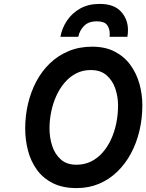

<svg xmlns="http://www.w3.org/2000/svg" viewBox="-20 -951 749 983"><path d="M372.2 12Q300.6 12 250.2 -13.4Q199.9 -38.9 168.8 -82Q137.6 -125.2 123.3 -180.1Q109 -234.9 109 -293.4Q109 -358 123.4 -419.4Q137.8 -480.9 165.9 -534Q194.1 -587 235.6 -626.9Q277.2 -666.8 331.4 -689.4Q385.6 -712 451.8 -712Q518.5 -712 567.1 -687Q615.8 -661.9 647.1 -619.1Q678.5 -576.4 693.6 -522.8Q708.8 -469.1 708.8 -411.6Q708.8 -344.5 694 -281.9Q679.2 -219.3 650.8 -166Q622.3 -112.7 581.1 -72.7Q540 -32.6 487.5 -10.3Q435 12 372.2 12ZM371.6 -107.6Q411.4 -107.6 444.6 -123.5Q477.8 -139.4 503.6 -168.1Q529.5 -196.8 547.6 -235.2Q565.7 -273.6 575 -318.4Q584.4 -363.2 584.4 -411.6Q584.4 -455.3 570.5 -496.9Q556.7 -538.4 526 -565.4Q495.3 -592.4 444.4 -592.4Q403.8 -592.4 370.6 -575.5Q337.4 -558.6 311.8 -528.9Q286.1 -499.2 268.7 -461Q251.3 -422.9 242.4 -379.8Q233.4 -336.7 233.4 -293.4Q233.4 -247.6 246.9 -205.1Q260.5 -162.5 290.8 -135.1Q321 -107.6 371.6 -107.6ZM289.4 -762.6Q297.4 -807.4 323.2 -845.8Q349 -884.1 390.9 -907.5Q432.9 -931 489.8 -931Q563.6 -931 599.4 -891.7Q635.2 -852.4 635.2 -797.4Q635.2 -789.3 634.5 -780.5Q633.7 -771.6 632.2 -762.6H541Q541.4 -766.2 541.6 -770.3Q541.8 -774.4 541.8 -778Q541.8 -804.7 528.1 -823.2Q514.4 -841.8 475.6 -841.8Q432.7 -841.8 409.7 -817.7Q386.7 -793.6 381 -762.6Z"/></svg>

Font: Overpass
Style: Italic
Weight: 400
Italic angle: -10°
Designer: Delve Withrington, Dave Bailey, Thomas Jockin
Foundry: Delve Fonts LLC
Version: Version 4.000